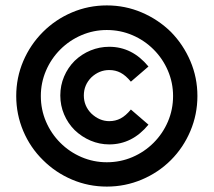

<svg xmlns="http://www.w3.org/2000/svg" viewBox="-20 -686 790 710"><path d="M139 -94Q92 -140 66 -201.5Q40 -263 40 -331Q40 -399 66 -460Q92 -521 139 -568Q185 -614 246 -640Q307 -666 375 -666Q443 -666 504 -640Q565 -614 612 -568Q658 -521 684 -460Q710 -399 710 -331Q710 -263 684 -201.5Q658 -140 612 -94Q566 -48 504.5 -22Q443 4 375 4Q307 4 246 -22Q185 -48 139 -94ZM203 -503Q169 -469 150 -424.5Q131 -380 131 -331Q131 -281 150 -236.5Q169 -192 203 -158Q237 -124 281.5 -105Q326 -86 375 -86Q425 -86 469.5 -105Q514 -124 548 -158Q582 -192 601 -236.5Q620 -281 620 -331Q620 -380 601 -424.5Q582 -469 548 -503Q514 -537 469.5 -556Q425 -575 375 -575Q326 -575 281.5 -556Q237 -537 203 -503ZM256 -205Q231 -230 217 -263Q203 -296 203 -333Q203 -370 217 -403Q231 -436 256 -461Q282 -486 315 -499.5Q348 -513 384 -513Q469 -513 529 -440L464 -384Q445 -407 426 -417Q407 -427 384 -427Q347 -427 318 -400Q290 -372 290 -333Q290 -294 318 -266Q348 -238 384 -238Q407 -238 426 -248Q445 -258 464 -281L529 -225Q469 -152 384 -152Q348 -152 315 -166Q282 -180 256 -205Z"/></svg>

Font: Sulphur Point
Style: Bold
Weight: 700
Designer: Noponies / Dale Sattler
Foundry: Noponies
Version: Version 1.000; ttfautohint (v1.8)